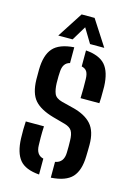

<svg xmlns="http://www.w3.org/2000/svg" viewBox="-118 -826 623 893"><g transform="rotate(15 194.0 -379.0)"><path d="M219 7V-69Q260 -76.5 261 -124.5Q261.5 -146 261.5 -155.2Q261.5 -164.5 261 -183Q260.5 -213 251.5 -228.5Q242.5 -244 216.5 -251.5L156.5 -268Q93.5 -286 65.5 -318.2Q37.5 -350.5 36 -416.5Q35.5 -443.5 36 -464.5Q37 -534.5 66.8 -568.2Q96.5 -602 167.5 -607V-531Q134 -523 132.5 -478Q132 -470.5 131.5 -457.5Q131 -444.5 131.5 -425.5Q132.5 -393.5 140.5 -374.5Q148.5 -355.5 178.5 -347.5L234 -333.5Q294.5 -318.5 324 -285.2Q353.5 -252 353.5 -187Q353.5 -171.5 353.2 -159.5Q353 -147.5 352.5 -132Q351 -63.5 320.8 -30.5Q290.5 2.5 219 7ZM257 -386Q258 -408.5 258 -435.5Q258 -462.5 257.5 -478Q257 -501.5 249.5 -513.8Q242 -526 224 -530V-607Q289.5 -602 318 -569Q346.5 -536 349 -467Q349 -459 349 -443.5Q349 -428 348.8 -412Q348.5 -396 347.5 -386ZM38 -134Q36.5 -179.5 39 -215.5H126.5Q125 -184 125.2 -162.2Q125.5 -140.5 126 -124Q127 -77.5 162.5 -69.5V7Q96 2 68.2 -31.5Q40.5 -65 38 -134ZM81.5 -640.5 161 -763.5H223.5L303 -640.5H234.5L192.5 -710L150.5 -640.5Z"/></g></svg>

Font: Big Shoulders Stencil Text SemiBold
Style: Regular
Weight: 600
Designer: Patric King
Foundry: XO Type Co
Version: Version 1.000